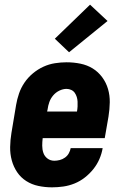

<svg xmlns="http://www.w3.org/2000/svg" viewBox="-20 -795 540 823"><path d="M203 8Q173 8 144.5 2Q116 -4 92.5 -19Q69 -34 53.5 -57Q38 -80 30.5 -107.5Q23 -135 23.5 -165Q24 -195 29 -225L49 -345Q53 -369 61.5 -394Q70 -419 85 -441Q100 -463 121 -480.5Q142 -498 166 -509Q190 -520 215.5 -524Q241 -528 265 -528Q296 -528 325 -522Q354 -516 377.5 -501.5Q401 -487 418 -464Q435 -441 443 -413.5Q451 -386 450.5 -356Q450 -326 445 -295L429 -203H163Q161 -187 161 -170.5Q161 -154 166 -139.5Q171 -125 183.5 -115.5Q196 -106 213 -106Q224 -106 236 -109Q248 -112 258.5 -119.5Q269 -127 275 -138Q281 -149 283 -160H420Q416 -136 406 -113Q396 -90 380 -70Q364 -50 343.5 -34Q323 -18 299.5 -8.5Q276 1 251.5 4.5Q227 8 203 8ZM182 -317H310Q312 -328 312.5 -338.5Q313 -349 312.5 -359.5Q312 -370 309 -379.5Q306 -389 300.5 -397Q295 -405 285.5 -409.5Q276 -414 265 -414Q250 -414 234.5 -406.5Q219 -399 208 -386Q197 -373 191.5 -357.5Q186 -342 184 -326ZM276 -571 215 -629 366 -775 441 -705Z"/></svg>

Font: Iosevka Heavy Oblique
Style: Regular
Weight: 900
Italic angle: -9°
Monospace: yes
Designer: Belleve Invis
Foundry: Belleve Invis
Version: Version 32.5.0; ttfautohint (v1.8.4)